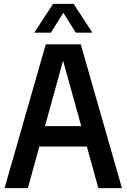

<svg xmlns="http://www.w3.org/2000/svg" viewBox="-20 -968 652 988"><path d="M3.5 0 215.5 -740H395.5L607.5 0H486L427 -214H182.5L123.5 0ZM211.5 -319H398L304.5 -656ZM156.5 -800 253 -948H359L455.5 -800H370L306 -902L242 -800Z"/></svg>

Font: Encode Sans Cnd SmBold
Style: Regular
Weight: 600
Width: 3
Designer: Multiple Designers
Foundry: Impallari Type
Version: Version 3.002; ttfautohint (v1.8.3) -l 8 -r 50 -G 200 -x 14 